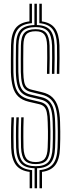

<svg xmlns="http://www.w3.org/2000/svg" viewBox="-20 -919 381 1031"><path d="M165.8 92V-15.5Q114.5 -17 91.6 -42.5Q68.8 -68 66.5 -125.8Q65.8 -158 65.6 -184.1Q65.5 -210.2 66 -235.2Q66.5 -260.2 68 -289H81Q79.8 -259.8 79.2 -234.6Q78.8 -209.5 78.9 -183.8Q79 -158 79.8 -126Q81.8 -72 102.9 -49.2Q124 -26.5 172 -26.5Q219.2 -26.5 239.9 -49.5Q260.5 -72.5 262.5 -126.2Q263.5 -153.2 263.8 -172.8Q264 -192.2 263.9 -212.9Q263.8 -233.5 262.8 -263.8Q261.8 -304.2 255 -329.1Q248.2 -354 233.9 -367Q219.5 -380 195.8 -385.2L141.5 -398.2Q112.5 -405 96.1 -420.8Q79.8 -436.5 73 -463.9Q66.2 -491.2 65.2 -531.8Q64.5 -564 65 -601.9Q65.5 -639.8 65.8 -675.5Q67 -732.8 89.8 -758Q112.5 -783.2 164.8 -784.5V-898.8H178V-784.5Q227 -783.2 248.9 -757.9Q270.8 -732.5 272.8 -674.8Q273.5 -648.2 273.4 -607.8Q273.2 -567.2 272 -522.5H258.8Q259.8 -567.2 260 -607.6Q260.2 -648 259.5 -674.2Q257.5 -728.2 237.5 -750.9Q217.5 -773.5 171.5 -773.5Q122 -773.5 101 -751.2Q80 -729 79 -675Q78.8 -639.5 78.2 -601.8Q77.8 -564 78.5 -532.5Q79.5 -491.5 85.9 -466.8Q92.2 -442 106.5 -429.2Q120.8 -416.5 144.8 -411L199 -398.2Q228.2 -392 244.6 -375.5Q261 -359 268 -331.5Q275 -304 276 -264.2Q277 -234.8 277.2 -214.4Q277.5 -194 277.1 -174.1Q276.8 -154.2 275.8 -125.8Q273.8 -68.2 251.2 -42.6Q228.8 -17 179 -15.5V92ZM139.2 92V4Q89 -2.2 65.6 -33.1Q42.2 -64 40 -124.8Q39.2 -155.5 39.1 -182Q39 -208.5 39.5 -234.2Q40 -260 41.5 -289H54.8Q53.2 -260.5 52.8 -235.5Q52.2 -210.5 52.4 -184.1Q52.5 -157.8 53.2 -125Q55.5 -66 78.6 -37.8Q101.8 -9.5 152.5 -5.5V92ZM192.2 92V-5.5Q241.5 -9.8 264.2 -38Q287 -66.2 289 -125.2Q290 -152.2 290.2 -172.1Q290.5 -192 290.4 -213.1Q290.2 -234.2 289.2 -264.8Q288.2 -307 280 -337Q271.8 -367 253.1 -385.4Q234.5 -403.8 202 -411.2L148.2 -424.5Q127.2 -429.2 115.2 -440.1Q103.2 -451 98 -473Q92.8 -495 91.8 -532.8Q91 -564.2 91.5 -601.8Q92 -639.2 92.2 -674.5Q93 -723 110.9 -742.6Q128.8 -762.2 171.5 -762.2Q210.8 -762.2 227.6 -742.2Q244.5 -722.2 246.2 -673.8Q247 -647.8 246.8 -607.6Q246.5 -567.5 245.5 -522.5H232.2Q233.2 -567.8 233.5 -607.6Q233.8 -647.5 233 -673.2Q231.8 -716.5 217.9 -733.9Q204 -751.2 171.5 -751.2Q135.2 -751.2 120.8 -734.2Q106.2 -717.2 105.5 -674.2Q105.2 -638.8 104.8 -601.6Q104.2 -564.5 105 -533Q105.8 -498.5 109.9 -478.9Q114 -459.2 123.9 -450Q133.8 -440.8 151.5 -437L205 -424Q241 -416 261.9 -395.6Q282.8 -375.2 292 -342.9Q301.2 -310.5 302.5 -265.2Q303.5 -234.5 303.6 -213.2Q303.8 -192 303.5 -171.9Q303.2 -151.8 302.2 -124.8Q300.2 -64 277.2 -33.2Q254.2 -2.5 205.5 4V92ZM172 -37.8Q130.8 -37.8 112.9 -57.9Q95 -78 93 -126.5Q92.5 -158.2 92.2 -183.8Q92 -209.2 92.5 -234.2Q93 -259.2 94 -289H107Q106 -258.8 105.6 -233.8Q105.2 -208.8 105.4 -183.6Q105.5 -158.5 106.2 -127Q108 -84 122.6 -66.4Q137.2 -48.8 172 -48.8Q205.8 -48.8 220.2 -66.6Q234.8 -84.5 236 -127.2Q237 -155.8 237.4 -175.1Q237.8 -194.5 237.5 -214.1Q237.2 -233.8 236.2 -262.8Q235.5 -297 231 -316.8Q226.5 -336.5 216.8 -346.2Q207 -356 189.5 -359.8L135 -372.5Q99 -381 78.4 -400.6Q57.8 -420.2 48.9 -452.6Q40 -485 38.5 -531.2Q37.8 -563.5 38.4 -601.9Q39 -640.2 39.2 -676.2Q40.5 -737.2 63.6 -767.6Q86.8 -798 138.2 -804.2V-898.8H151.5V-794.5Q99.5 -790.5 76.8 -762.8Q54 -735 52.5 -676Q52.2 -639.8 51.8 -601.6Q51.2 -563.5 52 -531.5Q53.2 -488 61.1 -458.2Q69 -428.5 87.4 -410.8Q105.8 -393 138.2 -385.5L192.8 -372.5Q213.2 -368 225.4 -356.8Q237.5 -345.5 243 -323.1Q248.5 -300.8 249.5 -263.2Q250.5 -234.2 250.8 -214.1Q251 -194 250.6 -174.5Q250.2 -155 249.2 -127Q247.5 -78.5 230 -58.1Q212.5 -37.8 172 -37.8ZM285.2 -522.5Q286.2 -566.8 286.5 -607.6Q286.8 -648.5 286 -675.2Q284 -734.5 261.9 -762.5Q239.8 -790.5 191.2 -794.5V-898.8H204.5V-804Q252.8 -797.5 275 -766.9Q297.2 -736.2 299.2 -675.8Q300 -648 299.8 -607Q299.5 -566 298.5 -522.5Z"/></svg>

Font: Big Shoulders Inline Display Thin
Style: Regular
Weight: 400
Version: Version 2.002